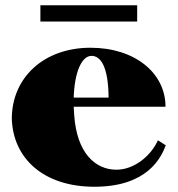

<svg xmlns="http://www.w3.org/2000/svg" viewBox="-20 -697 677 732"><path d="M340 15C541 15 594 -95 612 -143L582 -162C555 -102 491 -50 424 -50C342 -50 273 -115 263 -257L261 -290H611C611 -419 494 -515 325 -515C147 -515 25 -401 25 -244C30 -93 146 15 340 15ZM134 -677V-615H503V-677ZM261 -325C264 -421 291 -484 329 -484C363 -484 393 -445 394 -325Z"/></svg>

Font: Sprat Black
Style: Regular
Weight: 900
Designer: Ethan Nakache
Foundry: Collletttivo
Version: Version 2.000;Glyphs 3.2 (3217)